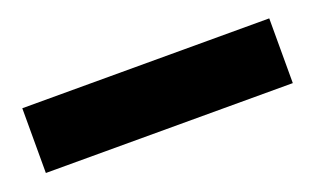

<svg xmlns="http://www.w3.org/2000/svg" viewBox="-31 -43 494 301"><g transform="rotate(-20 216.0 107.0)"><path d="M10 53H422V161H10Z"/></g></svg>

Font: Fira Sans Compressed SemiBold
Style: Regular
Weight: 600
Width: 1
Designer: bBox Type GmbH & Carrois Corporate GbR & Edenspiekermann AG
Foundry: bBox Type GmbH & Carrois Corporate GbR & Edenspiekermann AG
Version: Version 4.301